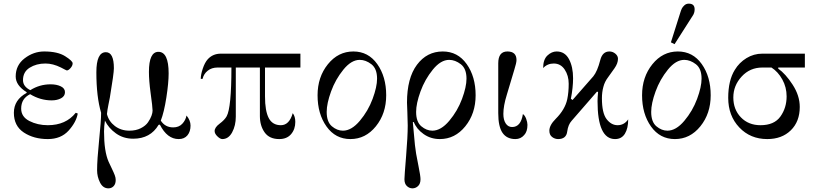

<svg xmlns="http://www.w3.org/2000/svg" viewBox="-20 -750 4482 1052"><path d="M56 -132Q56 -203 126 -241V-245Q66 -282 66 -331Q66 -393 115 -430.5Q164 -468 222 -468Q296 -468 337 -442Q378 -416 378 -403Q378 -390 366.5 -377Q355 -364 346 -364Q344 -364 314 -380Q270 -402 229 -402Q179 -402 142.5 -379Q106 -356 106 -311Q106 -276 146 -256Q197 -288 257 -288Q290 -288 313 -277Q336 -266 336 -245Q336 -223 314.5 -211.5Q293 -200 263 -200Q201 -200 145 -234Q96 -210 96 -155Q96 -110 141 -87Q186 -64 242 -64Q341 -64 395 -132L406 -128Q398 -81 356 -34.5Q314 12 242 12Q165 12 110.5 -24Q56 -60 56 -132Z M512 183Q512 126 523 19Q534 -88 534 -132Q508 -220 508 -354Q508 -464 560 -464Q604 -464 604 -376Q604 -348 582 -216Q580 -205 574 -176Q568 -147 566 -125Q576 -85 609.5 -59.5Q643 -34 689 -34Q725 -34 751.5 -47.5Q778 -61 791 -80Q804 -99 810 -115.5Q816 -132 816 -144Q816 -163 805 -242Q796 -309 796 -356Q796 -466 848 -466Q904 -466 904 -348Q904 -296 891.5 -215.5Q879 -135 861 -89Q885 -52 929 -52Q960 -52 978.5 -71.5Q997 -91 1002 -117Q1024 -90 1024 -62Q1024 -29 1007 -8.5Q990 12 959 12Q896 12 856 -67L849 -66Q804 10 710 10Q656 10 615.5 -19Q575 -48 555 -89Q550 -57 550 -30Q550 79 575 136Q581 149 592.5 173Q604 197 609 210.5Q614 224 614 236Q614 258 602.5 270Q591 282 574 282Q544 282 528 250Q512 218 512 183Z M1626 -456V-380H1432V-222Q1432 -142 1452.5 -103Q1473 -64 1519 -64Q1565 -64 1584 -130Q1598 -112 1598 -82Q1598 -42 1575 -15Q1552 12 1510 12Q1456 12 1430 -24.5Q1404 -61 1404 -114V-380H1272V-111Q1272 -62 1252 -25Q1232 12 1198 12Q1186 12 1170 -4Q1156 -18 1156 -32Q1156 -52 1183.5 -72.5Q1211 -93 1222 -113Q1248 -160 1248 -380H1172Q1140 -380 1118 -362.5Q1096 -345 1090 -318H1080Q1080 -341 1091 -374Q1102 -407 1118 -425Q1146 -456 1190 -456Z M1859 -34Q1906 -34 1951.5 -88Q1997 -142 2021.5 -208Q2046 -274 2046 -319Q2046 -374 2015 -398Q1984 -422 1951 -422Q1905 -422 1861.5 -368.5Q1818 -315 1794 -249Q1770 -183 1770 -137Q1770 -82 1798.5 -58Q1827 -34 1859 -34ZM1900 12Q1818 12 1769 -57Q1720 -126 1720 -228Q1720 -328 1776.5 -398Q1833 -468 1916 -468Q1998 -468 2047 -399Q2096 -330 2096 -228Q2096 -128 2039.5 -58Q1983 12 1900 12Z M2349 -34Q2396 -34 2441.5 -88Q2487 -142 2511.5 -208Q2536 -274 2536 -319Q2536 -374 2505 -398Q2474 -422 2441 -422Q2395 -422 2351.5 -368.5Q2308 -315 2284 -249Q2260 -183 2260 -137Q2260 -82 2288.5 -58Q2317 -34 2349 -34ZM2390 12Q2340 12 2301 -15.5Q2262 -43 2247 -82L2242 -80L2248 -15Q2253 50 2260 92Q2262 106 2273 160Q2284 214 2284 232Q2284 257 2270.5 269.5Q2257 282 2240 282Q2223 282 2209.5 269.5Q2196 257 2196 232Q2196 215 2205 106.5Q2214 -2 2214 -62Q2214 -82 2212 -134.5Q2210 -187 2210 -188Q2210 -322 2264.5 -395Q2319 -468 2406 -468Q2488 -468 2537 -399Q2586 -330 2586 -228Q2586 -128 2529.5 -58Q2473 12 2390 12Z M2760 -468Q2810 -468 2810 -421Q2810 -406 2798 -368L2757 -231Q2738 -170 2738 -126Q2738 -93 2751 -73.5Q2764 -54 2786 -54Q2834 -54 2845 -125Q2856 -118 2863 -99Q2870 -80 2870 -66Q2870 -29 2852 -10Q2833 12 2804 12Q2757 12 2733.5 -22Q2710 -56 2710 -130V-403Q2710 -468 2760 -468Z M3038 12Q3020 12 3005 0.5Q2990 -11 2990 -34Q2990 -64 3025 -99Q3076 -150 3088 -206Q3096 -244 3096 -291Q3096 -336 3074 -369Q3052 -402 3014 -402Q2979 -402 2956 -377Q2956 -424 2979.5 -446Q3003 -468 3030 -468Q3075 -468 3097.5 -426Q3120 -384 3120 -321Q3120 -271 3108 -209L3117 -202L3231 -332Q3253 -359 3269 -421Q3281 -468 3319 -468Q3337 -468 3351.5 -456Q3366 -444 3366 -428Q3366 -403 3347 -376L3312 -327Q3293 -302 3286 -274Q3278 -245 3278 -212Q3278 -131 3303.5 -97.5Q3329 -64 3364 -64Q3400 -64 3422 -96Q3422 -47 3404 -17.5Q3386 12 3350 12Q3254 12 3254 -196Q3254 -214 3257 -246L3251 -248L3112 -88Q3093 -67 3088 -30Q3083 12 3038 12Z M3754 -730Q3786 -730 3786 -699Q3786 -688 3783 -679Q3780 -670 3775 -663Q3770 -656 3764 -646L3676 -508L3656 -518L3706 -676Q3711 -693 3715.5 -702.5Q3720 -712 3730 -721Q3740 -730 3754 -730ZM3637 -34Q3684 -34 3729.5 -88Q3775 -142 3799.5 -208Q3824 -274 3824 -319Q3824 -374 3793 -398Q3762 -422 3729 -422Q3683 -422 3639.5 -368.5Q3596 -315 3572 -249Q3548 -183 3548 -137Q3548 -82 3576.5 -58Q3605 -34 3637 -34ZM3678 12Q3596 12 3547 -57Q3498 -126 3498 -228Q3498 -328 3554.5 -398Q3611 -468 3694 -468Q3776 -468 3825 -399Q3874 -330 3874 -228Q3874 -128 3817.5 -58Q3761 12 3678 12Z M4390 -456V-380H4244V-374Q4284 -346 4323 -286Q4362 -226 4362 -164Q4362 -84 4313 -36Q4264 12 4184 12Q4091 12 4030.5 -52Q3970 -116 3970 -214Q3970 -309 4006 -367Q4030 -407 4070 -431.5Q4110 -456 4157 -456ZM4147 -64Q4222 -64 4256 -111.5Q4290 -159 4290 -222Q4290 -272 4266.5 -314.5Q4243 -357 4207 -380H4157Q4089 -380 4043.5 -330.5Q3998 -281 3998 -216Q3998 -150 4039.5 -107Q4081 -64 4147 -64Z"/></svg>

Font: Old Standard TT
Style: Regular
Weight: 400
Designer: Alexey Kryukov <alexios@thessalonica.org.ru>
Version: Version 1.0